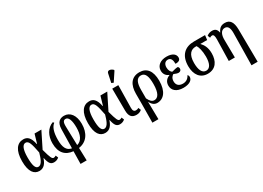

<svg xmlns="http://www.w3.org/2000/svg" viewBox="-16 -1787 4110 3001"><g transform="rotate(-30 2039.0 -286.0)"><path d="M210 10C295 10 337 -55 362 -131H367C388 -27 417 7 476 7C514 7 544 -7 566 -27L547 -72C533 -63 518 -57 506 -57C476 -57 460 -85 415 -251L557 -536H434L387 -376H382C355 -510 303 -546 233 -546C122 -546 48 -451 48 -257C48 -65 116 10 210 10ZM228 -55C176 -55 152 -118 152 -266C152 -410 184 -482 239 -482C298 -482 316 -408 349 -243C325 -161 294 -55 228 -55Z M819 235H930L923 7C1069 -14 1150 -130 1150 -299C1150 -453 1078 -547 970 -547C899 -547 834 -511 832 -385L825 -43C731 -58 700 -140 700 -266C700 -408 732 -488 785 -528L769 -547C658 -509 599 -394 599 -264C599 -88 686 -4 823 8ZM912 -381C909 -470 931 -492 968 -492C1021 -492 1049 -417 1049 -291C1049 -158 1010 -70 921 -46Z M1399 10C1484 10 1526 -55 1551 -131H1556C1577 -27 1606 7 1665 7C1703 7 1733 -7 1755 -27L1736 -72C1722 -63 1707 -57 1695 -57C1665 -57 1649 -85 1604 -251L1746 -536H1623L1576 -376H1571C1544 -510 1492 -546 1422 -546C1311 -546 1237 -451 1237 -257C1237 -65 1305 10 1399 10ZM1417 -55C1365 -55 1341 -118 1341 -266C1341 -410 1373 -482 1428 -482C1487 -482 1505 -408 1538 -243C1514 -161 1483 -55 1417 -55Z M1903 -605 2008 -764V-776C1970 -813 1911 -829 1900 -775L1867 -620ZM1963 9C2006 9 2036 -6 2058 -26L2039 -71C2022 -62 2010 -57 1989 -57C1955 -57 1938 -80 1939 -132L1946 -536H1836L1839 -136C1840 -36 1881 9 1963 9Z M2114 238H2223L2218 -78H2219C2249 -16 2290 10 2337 10C2454 10 2535 -88 2535 -277C2535 -459 2459 -547 2329 -547C2185 -547 2117 -442 2117 -282V-92ZM2318 -50C2275 -50 2246 -82 2217 -141V-293C2217 -415 2246 -492 2325 -492C2403 -492 2431 -417 2431 -279C2431 -110 2382 -50 2318 -50Z M2810 10C2923 10 2978 -36 2978 -91C2978 -111 2969 -124 2959 -131C2934 -77 2890 -51 2834 -51C2756 -51 2723 -96 2723 -154C2723 -213 2754 -242 2777 -256C2811 -241 2840 -232 2860 -232C2890 -232 2910 -252 2910 -277C2910 -297 2901 -311 2891 -317C2861 -317 2822 -307 2785 -296C2759 -304 2735 -347 2735 -398C2735 -458 2765 -495 2814 -495C2871 -495 2887 -443 2887 -378C2957 -377 2978 -403 2978 -442C2978 -494 2934 -546 2818 -546C2714 -546 2633 -493 2633 -398C2633 -339 2665 -295 2717 -276V-272C2665 -253 2619 -213 2619 -138C2619 -54 2682 10 2810 10Z M3249 10C3394 10 3460 -97 3460 -238C3460 -344 3423 -406 3378 -453H3501L3511 -536H3311C3152 -536 3040 -446 3040 -246C3040 -89 3117 10 3249 10ZM3251 -44C3177 -44 3144 -122 3144 -244C3144 -404 3214 -453 3291 -453H3310C3332 -421 3356 -341 3356 -239C3356 -116 3320 -44 3251 -44Z M3904 236H4015L4009 -351C4007 -487 3962 -547 3872 -547C3810 -547 3770 -524 3737 -453H3734C3723 -513 3694 -540 3637 -540C3599 -540 3567 -527 3541 -506L3559 -461C3576 -472 3589 -476 3601 -476C3628 -476 3640 -452 3639 -384L3630 0H3740L3736 -318C3734 -402 3760 -480 3832 -480C3892 -480 3913 -428 3913 -343Z"/></g></svg>

Font: Noto Serif Condensed Medium
Style: Regular
Weight: 500
Width: 3
Designer: Monotype Design Team
Foundry: Monotype Imaging Inc.
Version: Version 2.015